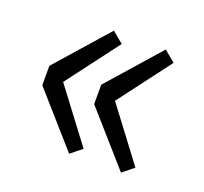

<svg xmlns="http://www.w3.org/2000/svg" viewBox="-78 -539 593 559"><g transform="rotate(20 219.0 -259.5)"><path d="M186.5 -68.8 44.9 -229.5V-289.6L186.5 -450.2L221.2 -421.4L98.6 -259.3L221.2 -96.7ZM347.2 -68.8 205.6 -229.5V-289.6L347.2 -450.2L381.8 -421.4L259.3 -259.3L381.8 -96.7Z"/></g></svg>

Font: Akatab
Style: Regular
Weight: 400
Designer: SIL Global
Foundry: SIL Global
Version: Version 4.100